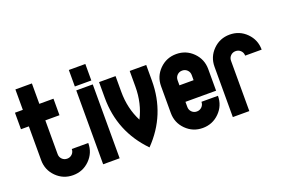

<svg xmlns="http://www.w3.org/2000/svg" viewBox="-80 -854 1679 1121"><g transform="rotate(-20 759.5 -293.0)"><path d="M68.4 -459V-585.9H170.9V-459H258.8V-356.4H170.9V-146.5Q170.9 -127.9 183.6 -115.2Q196.3 -102.5 214.8 -102.5Q233.4 -102.5 246.1 -115.2Q258.8 -127.9 258.8 -146.5H361.3Q361.3 -85.4 318.6 -42.7Q275.9 0 214.8 0Q153.8 0 111.1 -42.7Q68.4 -85.4 68.4 -146.5V-356.4H19.5V-459Z M502.9 -459V0H400.4V-459ZM400.4 -483.4V-585.9H502.9V-483.4Z M542 -361.3V-459H644.5V-361.3Q644.5 -257.8 688.5 -172.4Q732.4 -257.8 732.4 -361.3V-459H835V-361.3Q835 -150.4 688.5 0Q542 -150.4 542 -361.3Z M976.6 -312.5V-280.8H1064.5V-312.5Q1064.5 -331.1 1051.8 -343.8Q1039.1 -356.4 1020.5 -356.4Q1002 -356.4 989.3 -343.8Q976.6 -331.1 976.6 -312.5ZM874 -146.5V-312.5Q874 -373.5 916.7 -416.3Q959.5 -459 1020.5 -459Q1081.5 -459 1124.3 -416.3Q1167 -373.5 1167 -312.5V-178.2H976.6V-146.5Q976.6 -127.9 989.3 -115.2Q1002 -102.5 1020.5 -102.5Q1039.1 -102.5 1051.8 -115.2Q1064.5 -127.9 1064.5 -146.5H1167Q1167 -85.4 1124.3 -42.7Q1081.5 0 1020.5 0Q959.5 0 916.7 -42.7Q874 -85.4 874 -146.5Z M1308.6 -312.5V0H1206.1V-312.5Q1206.1 -373.5 1248.8 -416.3Q1291.5 -459 1352.5 -459Q1413.6 -459 1456.3 -416.3Q1499 -373.5 1499 -312.5H1396.5Q1396.5 -331.1 1383.8 -343.8Q1371.1 -356.4 1352.5 -356.4Q1334 -356.4 1321.3 -343.8Q1308.6 -331.1 1308.6 -312.5Z"/></g></svg>

Font: NAYAKA
Style: Regular
Weight: 400
Designer: R.S. Wihananto
Foundry: R.S. Wihananto
Version: Version 1.92